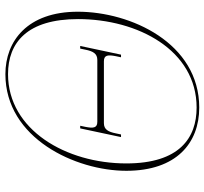

<svg xmlns="http://www.w3.org/2000/svg" viewBox="-44 -722 776 729"><g transform="rotate(-90 344.5 -357.0)"><path d="M301 11C546 11 665 -249 665 -450C665 -641 554 -725 428 -725C184 -725 61 -458 61 -266C61 -76 166 11 301 11ZM301 1C186 1 89 -64 89 -266C89 -494 216 -715 428 -715C548 -715 637 -642 637 -449C637 -222 519 1 301 1ZM189 -286H199L203 -305C209 -335 218 -351 242 -351H477C501 -351 502 -335 496 -305L492 -286H502L535 -441H525L521 -422C515 -392 506 -376 482 -376H247C223 -376 222 -392 228 -422L232 -441H222Z"/></g></svg>

Font: Noto Serif Display Thin
Style: Italic
Weight: 100
Italic angle: -12°
Designer: Monotype Design Team
Foundry: Monotype Imaging Inc.
Version: Version 2.009